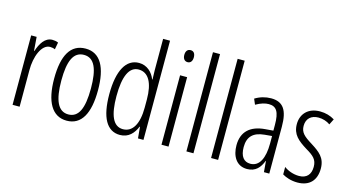

<svg xmlns="http://www.w3.org/2000/svg" viewBox="-83 -1085 2593 1421"><g transform="rotate(15 1213.5 -375.0)"><path d="M229 -541C172 -541 140 -485 121 -427H118L110 -532H68V0H122V-279C121 -383 161 -486 226 -486C240 -486 254 -483 264 -478L274 -532C259 -539 243 -541 229 -541Z M651 -267C651 -443 597 -542 484 -542C369 -542 315 -445 315 -268C315 -91 372 10 484 10C597 10 651 -90 651 -267ZM370 -268C370 -416 403 -494 484 -494C565 -494 597 -413 597 -267C597 -112 562 -38 484 -38C405 -38 370 -117 370 -268Z M892 10C959 10 997 -35 1018 -87H1021L1029 0H1071V-760H1018V-520C1018 -498 1019 -476 1020 -449H1017C998 -499 955 -542 893 -542C795 -542 739 -444 739 -262C739 -85 791 10 892 10ZM903 -37C827 -37 794 -117 794 -262C794 -413 830 -494 903 -494C978 -494 1018 -422 1018 -295V-233C1018 -109 977 -37 903 -37Z M1237 -732C1212 -732 1200 -713 1200 -686C1200 -659 1213 -640 1237 -640C1260 -640 1273 -658 1273 -686C1273 -713 1262 -732 1237 -732ZM1263 -532H1209V0H1263Z M1454 0V-760H1400V0Z M1643 0V-760H1589V0Z M1905 -542C1863 -542 1820 -530 1783 -507L1801 -465C1839 -487 1872 -496 1899 -496C1958 -496 1982 -459 1982 -358V-315L1921 -310C1809 -301 1746 -245 1746 -140C1746 -61 1782 10 1866 10C1932 10 1965 -31 1985 -84H1987L1994 0H2035V-360C2035 -485 1998 -542 1905 -542ZM1927 -269 1983 -274V-216C1983 -106 1950 -34 1880 -34C1830 -34 1801 -70 1801 -141C1801 -220 1841 -261 1927 -269Z M2394 -134C2394 -218 2346 -252 2280 -294C2217 -333 2189 -357 2189 -408C2189 -463 2225 -495 2280 -495C2313 -495 2345 -485 2370 -467L2392 -511C2360 -531 2322 -542 2280 -542C2189 -542 2137 -485 2137 -407C2137 -327 2185 -290 2252 -248C2312 -213 2340 -189 2340 -133C2340 -74 2309 -40 2251 -40C2208 -40 2165 -56 2136 -78V-21C2162 -5 2203 10 2252 10C2344 10 2394 -44 2394 -134Z"/></g></svg>

Font: Noto Sans Gujarati UI ExtraCondensed Light
Style: Regular
Weight: 300
Width: 2
Designer: Jelle Bosma - Monotype Design Team, Universal Thirst
Foundry: Monotype Imaging Inc.
Version: Version 2.106